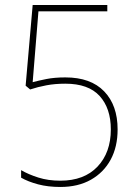

<svg xmlns="http://www.w3.org/2000/svg" viewBox="-20 -734 545 764"><path d="M240 -426Q341 -426 394.5 -370.5Q448 -315 448 -219Q448 -150 420.5 -99Q393 -48 342 -19Q291 10 220 10Q171 10 131.5 -0.5Q92 -11 64 -27V-57Q93 -40 132.5 -27.5Q172 -15 220 -15Q315 -15 368 -71Q421 -127 421 -219Q421 -303 376.5 -352Q332 -401 240 -401Q199 -401 164.5 -394.5Q130 -388 100 -378L82 -393L110 -714H407V-689H133L110 -407Q132 -413 164.5 -419.5Q197 -426 240 -426Z"/></svg>

Font: Noto Sans Thai SemCond Thin
Style: Regular
Weight: 100
Width: 4
Designer: Monotype Design Team
Foundry: Monotype Imaging Inc.
Version: Version 2.002; ttfautohint (v1.8.4.7-5d5b)